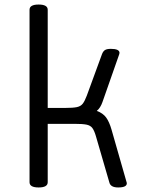

<svg xmlns="http://www.w3.org/2000/svg" viewBox="-20 -820 624 845"><path d="M190 -18Q190 5 150 5Q110 5 110 -18V-777Q110 -800 150 -800Q190 -800 190 -777V-345H267Q301 -345 318 -348.5Q335 -352 344 -363.5Q353 -375 362 -399L429 -582Q434 -595 442.5 -600Q451 -605 468 -605Q506 -605 506 -587Q506 -585 504.5 -580.5Q503 -576 498 -562L431 -371Q422 -345 406 -332Q433 -322 447 -303Q461 -284 471 -249L538 -15Q540 5 500 5Q466 5 461 -18L402 -221Q395 -245 386.5 -256.5Q378 -268 360.5 -271.5Q343 -275 307 -275H190Z"/></svg>

Font: Offside
Style: Regular
Weight: 400
Designer: Eduardo Rodriguez Tunni
Foundry: Eduardo Rodriguez Tunni
Version: Version 1.002; ttfautohint (v1.8.4.7-5d5b);gftools[0.9.23]